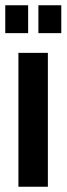

<svg xmlns="http://www.w3.org/2000/svg" viewBox="-29 -710 253 730"><path d="M41 0V-509H153V0ZM-9 -584V-690H78V-584ZM117 -584V-690H204V-584Z"/></svg>

Font: Special Gothic Condensed Medium
Style: Regular
Weight: 500
Width: 3
Designer: Alistair McCready
Foundry: Monolith
Version: Version 1.000; ttfautohint (v1.8.4.7-5d5b)